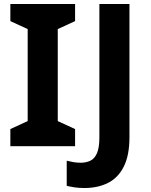

<svg xmlns="http://www.w3.org/2000/svg" viewBox="-20 -734 760 964"><path d="M357 0H32V-86L119 -126V-588L32 -628V-714H357V-628L270 -588V-126L357 -86ZM404 210Q375 210 353 206.5Q331 203 315 199V73Q331 77 348.5 80Q366 83 386 83Q412 83 433.5 73Q455 63 467 35Q479 7 479 -45V-714H630V-46Q630 46 601.5 102.5Q573 159 522 184.5Q471 210 404 210Z"/></svg>

Font: Noto Sans Sinhala UI
Style: Bold
Weight: 700
Designer: Jelle Bosma - Monotype Design Team
Foundry: Monotype Imaging Inc.
Version: Version 2.006; ttfautohint (v1.8.4.7-5d5b)